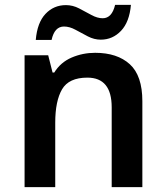

<svg xmlns="http://www.w3.org/2000/svg" viewBox="-20 -769 682 789"><path d="M371 -552Q462 -552 513.5 -505Q565 -458 565 -353V0H439V-328Q439 -450 339 -450Q263 -450 235 -402Q207 -354 207 -265V0H81V-542H178L196 -471H203Q229 -513 274.5 -532.5Q320 -552 371 -552ZM127 -605Q133 -676 167 -712Q201 -748 251 -748Q279 -748 305 -734.5Q331 -721 355.5 -707.5Q380 -694 402 -694Q440 -694 453 -749H518Q512 -679 477.5 -642.5Q443 -606 394 -606Q367 -606 341 -619.5Q315 -633 290.5 -646.5Q266 -660 243 -660Q204 -660 192 -605Z"/></svg>

Font: Noto Sans Ethiopic SemiBold
Style: Regular
Weight: 600
Designer: Monotype Design Team
Foundry: Monotype Imaging Inc.
Version: Version 2.102; ttfautohint (v1.8.4.7-5d5b)